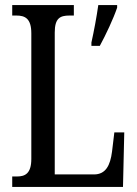

<svg xmlns="http://www.w3.org/2000/svg" viewBox="-20 -734 538 754"><path d="M28 0H463L468 -214H429L420 -139C413 -84 395 -49 349 -49H195V-606C195 -662 215 -673 253 -673H270V-714H28V-673H44C78 -673 103 -662 103 -603V-110C103 -52 78 -41 47 -41H28ZM339 -567V-554H372C395 -596 426 -662 440 -704V-714H366C359 -665 349 -612 339 -567Z"/></svg>

Font: Noto Serif Tamil ExtraCondensed
Style: Italic
Weight: 400
Width: 2
Italic angle: -12°
Designer: Indian Type Foundry, Tom Grace, and the Monotype Design Team
Foundry: Monotype Imaging Inc.
Version: Version 2.003